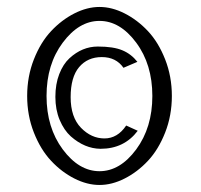

<svg xmlns="http://www.w3.org/2000/svg" viewBox="-20 -522 578 552"><path d="M160.4 -399.4Q113.8 -336.9 113.8 -246.1Q113.8 -155.3 160.4 -92.5Q207 -29.8 266.1 -29.8Q325.2 -29.8 371.6 -92.5Q418 -155.3 418 -246.1Q418 -336.9 371.6 -399.4Q325.2 -461.9 266.1 -461.9Q207 -461.9 160.4 -399.4ZM77.4 -140.9Q58.1 -189.9 58.1 -246.1Q58.1 -302.2 77.4 -351.3Q96.7 -400.4 127 -432.6Q157.2 -464.8 193.8 -483.4Q230.5 -502 266.1 -502Q301.8 -502 338.4 -483.4Q375 -464.8 405.3 -432.6Q435.5 -400.4 454.8 -351.3Q474.1 -302.2 474.1 -246.1Q474.1 -189.9 454.8 -140.9Q435.5 -91.8 405.3 -59.6Q375 -27.3 338.4 -8.8Q301.8 9.8 266.1 9.8Q230.5 9.8 193.8 -8.8Q157.2 -27.3 127 -59.6Q96.7 -91.8 77.4 -140.9ZM335 -327.1Q313.5 -357.9 272.7 -357.9Q231.9 -357.9 207.5 -329.1Q183.1 -300.3 183.1 -242.7Q183.1 -185.1 212.9 -154.5Q242.7 -124 280.3 -124Q317.9 -124 342.8 -161.1L376 -146Q336.9 -94.2 269 -94.2Q223.6 -94.7 183.6 -129.9Q164.1 -147.5 151.6 -177Q139.2 -206.5 139.2 -243.4Q139.2 -280.3 150.4 -309.1Q161.6 -337.9 179.7 -354.5Q216.3 -388.2 261.2 -388.2Q306.2 -388.2 331.8 -377.4Q357.4 -366.7 375 -344.2Z"/></svg>

Font: Pfennig
Style: Medium
Weight: 500
Version: Version 20120410 ; ttfautohint (v0.8)